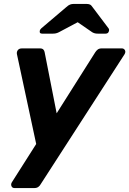

<svg xmlns="http://www.w3.org/2000/svg" viewBox="-20 -766 657 976"><path d="M54 190Q42 190 38 179.5Q34 169 42 158L164 -34L66 -491Q64 -502 70.5 -511Q77 -520 92 -520H183Q195 -520 200.5 -514Q206 -508 207 -500L268 -190L464 -500Q469 -508 476.5 -514Q484 -520 497 -520H599Q610 -520 615 -511Q620 -502 613 -490L187 170Q183 178 175 184Q167 190 154 190ZM194 -595Q180 -595 182 -608Q183 -616 190 -622L316 -729Q328 -740 336.5 -743Q345 -746 354 -746H420Q430 -746 437 -743Q444 -740 451 -729L531 -623Q536 -617 534 -609Q531 -595 517 -595H477Q469 -595 462.5 -596.5Q456 -598 449 -602L375 -653L279 -602Q271 -598 264 -596.5Q257 -595 249 -595Z"/></svg>

Font: Rubik SemiBold
Style: Italic
Weight: 600
Italic angle: -12°
Designer: Hubert and Fischer
Foundry: Hubert and Fischer
Version: Version 2.300;gftools[0.9.30]